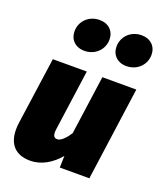

<svg xmlns="http://www.w3.org/2000/svg" viewBox="-152 -915 867 1031"><g transform="rotate(20 281.5 -399.0)"><path d="M216 -634C276 -634 323 -678 323 -737C323 -784 290 -818 238 -818C178 -818 131 -774 131 -715C131 -668 164 -634 216 -634ZM456 -634C516 -634 563 -678 563 -737C563 -784 530 -818 478 -818C418 -818 371 -774 371 -715C371 -668 404 -634 456 -634ZM144 20C208 20 265 -15 309 -67L307 0H476L550 -534H356L309 -197C287 -163 262 -138 242 -138C225 -138 213 -147 219 -189L267 -534H73L19 -151C5 -49 43 20 144 20Z"/></g></svg>

Font: Fira Sans Heavy
Style: Italic
Weight: 900
Italic angle: -8°
Designer: bBox Type GmbH & Carrois Corporate GbR & Edenspiekermann AG
Foundry: bBox Type GmbH & Carrois Corporate GbR & Edenspiekermann AG
Version: Version 4.301;PS 004.301;hotconv 1.0.88;makeotf.lib2.5.64775